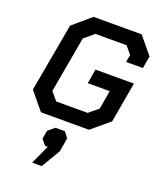

<svg xmlns="http://www.w3.org/2000/svg" viewBox="-181 -810 1038 1248"><g transform="rotate(20 338.0 -186.5)"><path d="M37 -121 122 -594 246 -700H579L676 -582L661 -497H545L554 -548L511 -600H295L228 -544L159 -156L206 -100H423L488 -154L510 -282H358L375 -382H641L592 -103L469 0H137ZM255 196H237L205 158L215 100L260 62H325L355 101L339 196L261 327H195Z"/></g></svg>

Font: Chakra Petch SemiBold
Style: Italic
Weight: 600
Italic angle: -10°
Designer: Katatrad Aksorn Co.,Ltd.
Foundry: Cadson Demak Co.,Ltd.
Version: Version 1.000; ttfautohint (v1.6)